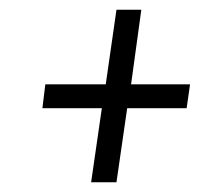

<svg xmlns="http://www.w3.org/2000/svg" viewBox="-20 -528 457 394"><path d="M270 -508 249 -355H370L363 -306H241L219 -154H167L189 -306H67L73 -355H197L219 -508Z"/></svg>

Font: Fira Sans Extra Condensed Light
Style: Italic
Weight: 300
Width: 3
Italic angle: -8°
Designer: Carrois Corporate & Edenspiekermann AG
Foundry: Carrois Corporate GbR & Edenspiekermann AG
Version: Version 4.203